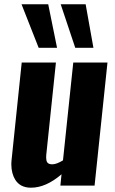

<svg xmlns="http://www.w3.org/2000/svg" viewBox="-20 -872 540 902"><path d="M333.5 -647.5 265.1 -852.1H382.3L418.9 -647.5ZM161.6 -647.5 81.1 -852.1H206.5L248 -647.5ZM125.5 9.8Q75.2 9.8 51.8 -27.3Q33.7 -56.6 33.2 -99.1Q33.2 -110.8 34.7 -123.5L82 -578.1H242.7L197.3 -144Q196.8 -137.7 196.8 -132.3Q196.8 -118.2 201.2 -110.4Q207.5 -99.6 226.6 -100.1Q246.6 -100.6 275.9 -118.7L324.2 -578.1H484.9L424.3 0H263.7L269 -53.2Q195.8 9.8 125.5 9.8Z"/></svg>

Font: Oswald
Style: Bold
Weight: 700
Designer: Vernon Adams
Foundry: Vernon Adams
Version: 3.0; ttfautohint (v0.94.23-7a4d-dirty) -l 8 -r 50 -G 200 -x 